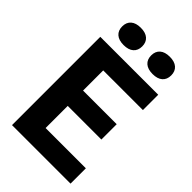

<svg xmlns="http://www.w3.org/2000/svg" viewBox="-278 -1043 1138 1138"><g transform="rotate(45 291.0 -474.0)"><path d="M61 0V-740H546.5V-611.5H214V-442.5H496V-314H214V-128.5H551.5V0ZM436 -803Q395.5 -803 373.8 -822Q352 -841 352 -875.5Q352 -910 373.8 -929Q395.5 -948 436 -948Q476.5 -948 498.2 -929Q520 -910 520 -875.5Q520 -841 498.2 -822Q476.5 -803 436 -803ZM193 -803Q152.5 -803 130.8 -822Q109 -841 109 -875.5Q109 -910 130.8 -929Q152.5 -948 193 -948Q233.5 -948 255.2 -929Q277 -910 277 -875.5Q277 -841 255.2 -822Q233.5 -803 193 -803Z"/></g></svg>

Font: Encode Sans SmCnd
Style: Bold
Weight: 700
Width: 4
Designer: Multiple Designers
Foundry: Impallari Type
Version: Version 3.002; ttfautohint (v1.8.3) -l 8 -r 50 -G 200 -x 14 